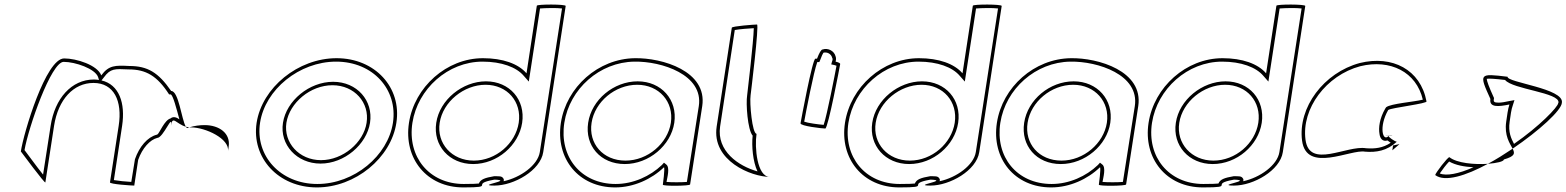

<svg xmlns="http://www.w3.org/2000/svg" viewBox="-20 -810 6837 838"><path d="M71 -149C71 -149 177 -6 178 -14L216 -261C234 -376 301 -448 388 -448C477 -448 515 -370 498 -261L460 -14C459 -6 555 0 566 0L583 -112C601 -164 635 -200 666 -208C693 -208 735 -320 726 -261C733 -309 749 -269 791 -257C772 -290 760 -413 727 -413C671 -494 624 -522 544 -522C484 -525 455 -526 422 -481C405 -526 314 -555 260 -555C180 -555 83 -230 71 -149ZM87 -155C104 -253 203 -540 258 -540C309 -540 395 -510 408 -474L412 -461C405 -462 397 -463 390 -463C292 -463 219 -380 201 -261L168 -48C141 -81 99 -140 87 -155ZM423 -459 434 -473C462 -511 480 -510 541 -507H542C617 -507 666 -479 718 -398H725C735 -395 750 -337 763 -289C755 -295 738 -305 724 -293C698 -286 676 -229 667 -223H666L664 -222C624 -212 588 -170 569 -115L553 -16C530 -17 494 -21 477 -24L513 -261C528 -360 500 -441 423 -459ZM791 -257C793 -254 795 -252 797 -251L806 -254ZM806 -254H815C875 -254 984 -205 975 -149L978 -170C987 -228 937 -264 873 -264C852 -264 828 -261 806 -254Z M1100 -274C1077 -121 1195 8 1363 8C1531 8 1687 -121 1710 -274C1734 -428 1617 -556 1449 -556C1281 -556 1124 -428 1100 -274ZM1115 -274C1137 -419 1286 -541 1447 -541C1608 -541 1717 -419 1695 -274C1673 -130 1526 -7 1365 -7C1204 -7 1093 -130 1115 -274ZM1215 -274C1200 -179 1275 -96 1379 -96C1483 -96 1580 -179 1595 -274C1610 -371 1538 -453 1434 -453C1330 -453 1230 -371 1215 -274ZM1230 -274C1244 -362 1335 -438 1431 -438C1527 -438 1594 -362 1580 -274C1567 -188 1477 -111 1381 -111C1285 -111 1217 -188 1230 -274Z M1765 -274C1741 -118 1843 8 2002 8C2152 8 2025 -6 2138 -26C2226 -23 2053 0 2138 0C2223 0 2339 -66 2351 -146L2449 -784C2450 -792 2324 -792 2323 -785L2278 -490C2242 -532 2174 -556 2088 -556C1929 -556 1789 -430 1765 -274ZM1780 -274C1803 -422 1935 -541 2086 -541C2169 -541 2234 -517 2266 -479L2288 -454L2337 -773C2361 -775 2411 -776 2433 -773L2336 -146C2327 -89 2252 -35 2178 -19C2180 -25 2179 -28 2177 -31C2170 -43 2157 -40 2141 -41H2137C2096 -34 2077 -27 2070 -9C2061 -8 2041 -7 2004 -7C1853 -7 1757 -126 1780 -274ZM1884 -274C1869 -175 1941 -94 2045 -94C2150 -94 2244 -175 2259 -274C2274 -375 2204 -455 2101 -455C1999 -455 1899 -375 1884 -274ZM1899 -274C1913 -366 2005 -440 2099 -440C2194 -440 2258 -366 2244 -274C2230 -184 2145 -109 2048 -109C1952 -109 1885 -184 1899 -274Z M2428 -274C2404 -118 2505 8 2665 8C2746 8 2824 -28 2878 -80C2883 -76 2873 -4 2873 -4C2872 3 2991 2 2992 -5L3045 -347C3068 -500 2870 -558 2751 -556C2591 -554 2452 -430 2428 -274ZM2443 -274C2466 -422 2597 -539 2749 -541C2868 -543 3051 -484 3030 -347L2978 -16C2956 -14 2909 -14 2889 -16C2892 -34 2905 -79 2888 -92L2878 -100L2869 -90C2818 -41 2744 -7 2667 -7C2515 -7 2420 -126 2443 -274ZM2547 -274C2532 -175 2600 -94 2707 -94C2812 -94 2908 -175 2923 -274C2938 -375 2866 -455 2763 -455C2659 -455 2562 -375 2547 -274ZM2562 -274C2576 -366 2665 -440 2761 -440C2856 -440 2922 -366 2908 -274C2894 -184 2807 -109 2710 -109C2611 -109 2548 -184 2562 -274Z M3108 -258C3085 -108 3260 -38 3340 -38C3284 -38 3273 -167 3282 -226C3263 -227 3251 -361 3256 -394C3257 -401 3294 -703 3284 -703C3274 -703 3175 -696 3174 -689ZM3123 -258 3187 -679C3209 -683 3251 -686 3270 -687C3269 -630 3242 -401 3241 -394C3235 -358 3243 -243 3265 -218C3260 -172 3266 -105 3286 -62C3203 -85 3107 -151 3123 -258Z M3474 -272C3472 -260 3569 -249 3582 -249C3594 -249 3645 -518 3647 -530C3648 -534 3640 -538 3627 -541C3629 -548 3630 -556 3627 -564C3621 -588 3594 -602 3570 -594C3564 -594 3555 -578 3546 -554H3539C3526 -554 3476 -284 3474 -272ZM3490 -279C3497 -318 3531 -495 3547 -539H3556L3561 -551C3566 -565 3571 -576 3574 -580C3590 -584 3608 -575 3612 -558C3615 -554 3614 -547 3612 -543L3608 -529L3622 -526C3626 -525 3629 -524 3631 -523C3624 -485 3590 -310 3575 -265C3551 -267 3506 -273 3490 -279Z M3668 -274C3644 -118 3746 8 3905 8C4055 8 3928 -6 4041 -26C4129 -23 3956 0 4041 0C4126 0 4242 -66 4254 -146L4352 -784C4353 -792 4227 -792 4226 -785L4181 -490C4145 -532 4077 -556 3991 -556C3832 -556 3692 -430 3668 -274ZM3683 -274C3706 -422 3838 -541 3989 -541C4072 -541 4137 -517 4169 -479L4191 -454L4240 -773C4264 -775 4314 -776 4336 -773L4239 -146C4230 -89 4155 -35 4081 -19C4083 -25 4082 -28 4080 -31C4073 -43 4060 -40 4044 -41H4040C3999 -34 3980 -27 3973 -9C3964 -8 3944 -7 3907 -7C3756 -7 3660 -126 3683 -274ZM3787 -274C3772 -175 3844 -94 3948 -94C4053 -94 4147 -175 4162 -274C4177 -375 4107 -455 4004 -455C3902 -455 3802 -375 3787 -274ZM3802 -274C3816 -366 3908 -440 4002 -440C4097 -440 4161 -366 4147 -274C4133 -184 4048 -109 3951 -109C3855 -109 3788 -184 3802 -274Z M4331 -274C4307 -118 4408 8 4568 8C4649 8 4727 -28 4781 -80C4786 -76 4776 -4 4776 -4C4775 3 4894 2 4895 -5L4948 -347C4971 -500 4773 -558 4654 -556C4494 -554 4355 -430 4331 -274ZM4346 -274C4369 -422 4500 -539 4652 -541C4771 -543 4954 -484 4933 -347L4881 -16C4859 -14 4812 -14 4792 -16C4795 -34 4808 -79 4791 -92L4781 -100L4772 -90C4721 -41 4647 -7 4570 -7C4418 -7 4323 -126 4346 -274ZM4450 -274C4435 -175 4503 -94 4610 -94C4715 -94 4811 -175 4826 -274C4841 -375 4769 -455 4666 -455C4562 -455 4465 -375 4450 -274ZM4465 -274C4479 -366 4568 -440 4664 -440C4759 -440 4825 -366 4811 -274C4797 -184 4710 -109 4613 -109C4514 -109 4451 -184 4465 -274Z M4993 -274C4969 -118 5071 8 5230 8C5380 8 5253 -6 5366 -26C5454 -23 5281 0 5366 0C5451 0 5567 -66 5579 -146L5677 -784C5678 -792 5552 -792 5551 -785L5506 -490C5470 -532 5402 -556 5316 -556C5157 -556 5017 -430 4993 -274ZM5008 -274C5031 -422 5163 -541 5314 -541C5397 -541 5462 -517 5494 -479L5516 -454L5565 -773C5589 -775 5639 -776 5661 -773L5564 -146C5555 -89 5480 -35 5406 -19C5408 -25 5407 -28 5405 -31C5398 -43 5385 -40 5369 -41H5365C5324 -34 5305 -27 5298 -9C5289 -8 5269 -7 5232 -7C5081 -7 4985 -126 5008 -274ZM5112 -274C5097 -175 5169 -94 5273 -94C5378 -94 5472 -175 5487 -274C5502 -375 5432 -455 5329 -455C5227 -455 5127 -375 5112 -274ZM5127 -274C5141 -366 5233 -440 5327 -440C5422 -440 5486 -366 5472 -274C5458 -184 5373 -109 5276 -109C5180 -109 5113 -184 5127 -274Z M5663 -196C5682 -52 5876 -160 5938 -148C5987 -144 6034 -152 6076 -191C6068 -193 6038 -212 6041 -217C6015 -188 5997 -257 6039 -330C6053 -340 6214 -358 6206 -368C6180 -506 6057 -570 5915 -535C5758 -493 5644 -341 5663 -196ZM5678 -200C5660 -336 5768 -481 5917 -521C6048 -553 6162 -496 6190 -375C6150 -365 6051 -358 6030 -342L6026 -336C6001 -293 5996 -252 6001 -225C6003 -208 6013 -190 6036 -197C6040 -193 6046 -190 6050 -187C6016 -164 5981 -160 5942 -163C5858 -177 5695 -71 5678 -200ZM6026 -217C6026 -216 6055 -217 6056 -217C6056 -217 6056 -218 6056 -218C6056 -218 6026 -217 6026 -217ZM6041 -218C6041 -218 6041 -217 6041 -217C6041 -217 6041 -218 6041 -218ZM6057 -154 6086 -179 6088 -181 6060 -175ZM6076 -191C6078 -191 6078 -191 6077 -190V-192Z M6244 -46C6286 -14 6378 -43 6474 -95C6415 -91 6338 -98 6306 -124C6298 -124 6246 -56 6244 -46ZM6264 -53C6274 -68 6293 -93 6305 -105C6333 -89 6371 -82 6411 -80C6346 -51 6292 -41 6264 -53ZM6469 -466C6477 -468 6506 -466 6549 -461C6582 -420 6789 -406 6782 -362L6781 -360C6780 -343 6698 -258 6588 -182C6576 -205 6562 -233 6569 -279C6573 -306 6576 -333 6583 -351L6590 -373L6568 -369C6550 -365 6533 -362 6521 -362C6501 -362 6498 -366 6500 -378L6501 -382L6499 -386C6479 -430 6469 -457 6469 -466ZM6485 -378C6479 -340 6520 -344 6568 -354C6561 -333 6558 -306 6554 -279C6545 -218 6570 -184 6582 -161C6697 -239 6796 -329 6797 -362C6807 -424 6556 -450 6560 -475C6436 -490 6434 -490 6485 -378ZM6474 -95C6513 -98 6543 -105 6544 -114C6592 -128 6593 -140 6582 -161C6546 -137 6510 -114 6474 -95Z"/></svg>

Font: Ampere
Style: OuLnIta
Weight: 400
Version: Version 1